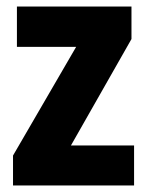

<svg xmlns="http://www.w3.org/2000/svg" viewBox="-20 -570 453 590"><path d="M392 0H20V-92L214 -426H32V-550H384V-450L198 -123H392Z"/></svg>

Font: Noto Sans Armenian Condensed ExtraBold
Style: Regular
Weight: 800
Width: 3
Designer: Monotype Design Team
Foundry: Monotype Imaging Inc.
Version: Version 2.008; ttfautohint (v1.8.4.7-5d5b)